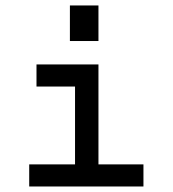

<svg xmlns="http://www.w3.org/2000/svg" viewBox="-20 -676 626 696"><path d="M112.3 -442.4H336.9V-80.1H500V0H85.9V-80.1H252V-362.3H112.3ZM233.4 -527.3V-656.2H336.9V-527.3Z"/></svg>

Font: Thabit-Bold
Style: Bold
Weight: 700
Designer: Regenerated by Nadim Shaikli
Foundry: MAK Alagha
Version: 0.01